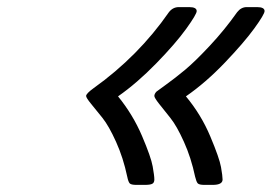

<svg xmlns="http://www.w3.org/2000/svg" viewBox="-20 -520 764 540"><path d="M222.2 -250Q222.2 -256.8 243.2 -272Q369.1 -361.8 455.1 -485.8Q466.3 -500 482.9 -500H512.2Q533.2 -500 533.2 -488.8Q533.2 -480 503.7 -439Q474.1 -397.9 419.7 -342Q365.2 -286.1 312 -249Q354 -197.3 379.4 -137.7Q404.8 -78.1 409.4 -52Q414.1 -25.9 414.1 -15.1Q414.1 -6.3 408.4 -3.2Q402.8 0 387.2 0H363.8Q348.6 0 344.7 -4.4Q340.8 -8.8 337.9 -22.9Q326.7 -76.2 306.4 -121.1Q286.1 -166 268.1 -188.5Q250 -210.9 236.1 -228Q222.2 -245.1 222.2 -250ZM414.1 -250Q414.1 -255.9 419.9 -262.2Q420.9 -263.2 447 -282Q473.1 -300.8 501 -324Q528.8 -347.2 570.3 -391.6Q611.8 -436 647 -485.8Q658.2 -500 673.8 -500H703.1Q724.1 -500 724.1 -488.8Q724.1 -480 695.1 -439.9Q666 -399.9 612.1 -343.5Q558.1 -287.1 502.9 -249Q545.9 -197.3 571.5 -136.2Q597.2 -75.2 601.6 -50Q606 -24.9 606 -15.1Q606 0 578.1 0H555.2Q540 0 536.1 -4.4Q532.2 -8.8 528.8 -22.9Q517.6 -76.2 497.3 -121.1Q477.1 -166 459 -188.5Q440.9 -210.9 427.5 -228Q414.1 -245.1 414.1 -250Z"/></svg>

Font: CMU Concrete
Style: BoldItalic
Weight: 700
Italic angle: -14.04°
Version: Version 0.7.0